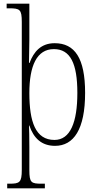

<svg xmlns="http://www.w3.org/2000/svg" viewBox="-20 -780 532 1040"><path d="M19 240H223V215H206C149 215 139 210 139 141V18C139 -36 138 -81 137 -100H139C162 -32 205 10 278 10C379 10 441 -79 441 -277C441 -465 385 -546 276 -546C203 -546 163 -501 140 -439H137C137 -473 139 -523 139 -566V-760H16V-735H29C88 -735 98 -729 98 -661V140C98 209 86 215 31 215H19ZM275 -22C172 -22 139 -121 139 -276C139 -423 179 -514 272 -514C361 -514 399 -436 399 -277C399 -118 361 -22 275 -22Z"/></svg>

Font: Noto Serif Hebrew Condensed ExtraLight
Style: Regular
Weight: 200
Width: 3
Designer: Monotype Design Team
Foundry: Monotype Imaging Inc.
Version: Version 2.004